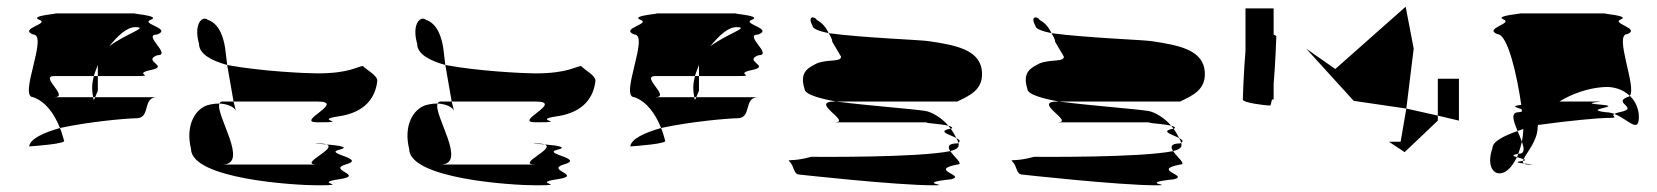

<svg xmlns="http://www.w3.org/2000/svg" viewBox="-20 -735 4945 573"><path d="M67 -298C81 -299 181 -306 171 -316C167 -329 164 -341 159 -353C110 -339 70 -321 67 -298ZM79 -445C34 -445 125 -632 79 -632C34 -650 131 -664 97 -676C64 -689 170 -695 142 -695H386C358 -695 464 -689 430 -676C397 -664 495 -650 449 -632C403 -632 495 -570 449 -570C403 -552 488 -538 430 -526C373 -514 449 -508 386 -508H272V-541C268 -530 263 -519 260 -508H142C96 -508 189 -445 142 -445H258C259 -433 261 -437 264 -445H449C403 -445 432 -382 386 -382C360 -382 246 -372 159 -353C141 -398 115 -432 79 -445ZM255 -474C255 -460 257 -451 258 -445H264C267 -453 272 -464 272 -464V-508H260C257 -496 255 -485 255 -474ZM306 -597C357 -635 426 -654 384 -654C359 -654 333 -630 306 -597Z M550 -291C550 -201 858 -182 927 -182C1034 -182 908 -188 992 -200C1072 -212 956 -227 1011 -244C1078 -262 944 -276 992 -288C1026 -296 990 -301 954 -304C990 -292 866 -244 927 -244H644C726 -244 621 -394 635 -426C625 -426 613 -425 599 -421C562 -409 533 -360 550 -291ZM574 -604C557 -664 584 -689 600 -676C635 -664 647 -623 652 -591L658 -541C611 -554 574 -574 574 -604ZM635 -426C637 -430 639 -432 644 -432H677L684 -404C680 -416 658 -425 635 -426ZM658 -541 677 -432H927C1016 -432 858 -370 927 -370C1034 -370 908 -376 992 -388C1072 -400 1101 -446 1106 -494C1106 -510 1076 -525 1063 -538C1047 -537 1023 -516 927 -516C895 -516 760 -522 658 -541ZM954 -304C928 -306 911 -307 927 -307C940 -307 950 -306 954 -304Z M1201 -291C1201 -201 1509 -182 1578 -182C1685 -182 1559 -188 1643 -200C1723 -212 1607 -227 1662 -244C1729 -262 1595 -276 1643 -288C1677 -296 1641 -301 1605 -304C1641 -292 1517 -244 1578 -244H1295C1377 -244 1272 -394 1286 -426C1276 -426 1264 -425 1250 -421C1213 -409 1184 -360 1201 -291ZM1225 -604C1208 -664 1235 -689 1251 -676C1286 -664 1298 -623 1303 -591L1309 -541C1262 -554 1225 -574 1225 -604ZM1286 -426C1288 -430 1290 -432 1295 -432H1328L1335 -404C1331 -416 1309 -425 1286 -426ZM1309 -541 1328 -432H1578C1667 -432 1509 -370 1578 -370C1685 -370 1559 -376 1643 -388C1723 -400 1752 -446 1757 -494C1757 -510 1727 -525 1714 -538C1698 -537 1674 -516 1578 -516C1546 -516 1411 -522 1309 -541ZM1605 -304C1579 -306 1562 -307 1578 -307C1591 -307 1601 -306 1605 -304Z M1861 -298C1875 -299 1975 -306 1965 -316C1961 -329 1958 -341 1953 -353C1904 -339 1864 -321 1861 -298ZM1873 -445C1828 -445 1919 -632 1873 -632C1828 -650 1925 -664 1891 -676C1858 -689 1964 -695 1936 -695H2180C2152 -695 2258 -689 2224 -676C2191 -664 2289 -650 2243 -632C2197 -632 2289 -570 2243 -570C2197 -552 2282 -538 2224 -526C2167 -514 2243 -508 2180 -508H2066V-541C2062 -530 2057 -519 2054 -508H1936C1890 -508 1983 -445 1936 -445H2052C2053 -433 2055 -437 2058 -445H2243C2197 -445 2226 -382 2180 -382C2154 -382 2040 -372 1953 -353C1935 -398 1909 -432 1873 -445ZM2049 -474C2049 -460 2051 -451 2052 -445H2058C2061 -453 2066 -464 2066 -464V-508H2054C2051 -496 2049 -485 2049 -474ZM2100 -597C2151 -635 2220 -654 2178 -654C2153 -654 2127 -630 2100 -597Z M2338 -251C2350 -239 2348 -214 2366 -214C2366 -214 2653 -182 2766 -182C2826 -182 2703 -188 2819 -200C2865 -212 2749 -227 2837 -244C2857 -244 2828 -266 2816 -284C2717 -264 2416 -267 2401 -267C2340 -250 2326 -263 2338 -251ZM2381 -470C2381 -454 2421 -442 2475 -432H2837C2871 -449 2921 -467 2909 -532C2897 -586 2835 -600 2753 -612C2732 -616 2555 -622 2453 -636C2459 -626 2464 -617 2464 -610L2490 -566C2490 -549 2452 -559 2418 -546C2396 -534 2364 -523 2381 -470ZM2405 -658C2388 -689 2412 -687 2418 -675C2433 -668 2446 -652 2453 -636C2425 -642 2405 -649 2405 -658ZM2471 -370C2524 -370 2393 -432 2471 -432H2475C2578 -419 2703 -410 2741 -404C2762 -401 2793 -381 2810 -360C2785 -366 2705 -370 2766 -370ZM2810 -360C2812 -357 2815 -354 2817 -351H2819C2825 -354 2820 -357 2810 -360ZM2816 -284C2808 -296 2808 -307 2837 -307C2838 -308 2839 -308 2840 -309C2841 -306 2841 -303 2841 -301C2841 -294 2832 -288 2816 -284ZM2817 -351C2824 -342 2830 -331 2834 -323C2816 -333 2774 -343 2817 -351ZM2834 -323C2837 -318 2839 -313 2840 -309C2848 -314 2843 -318 2834 -323Z M3003 -251C3015 -239 3013 -214 3031 -214C3031 -214 3318 -182 3431 -182C3491 -182 3368 -188 3484 -200C3530 -212 3414 -227 3502 -244C3522 -244 3493 -266 3481 -284C3382 -264 3081 -267 3066 -267C3005 -250 2991 -263 3003 -251ZM3046 -470C3046 -454 3086 -442 3140 -432H3502C3536 -449 3586 -467 3574 -532C3562 -586 3500 -600 3418 -612C3397 -616 3220 -622 3118 -636C3124 -626 3129 -617 3129 -610L3155 -566C3155 -549 3117 -559 3083 -546C3061 -534 3029 -523 3046 -470ZM3070 -658C3053 -689 3077 -687 3083 -675C3098 -668 3111 -652 3118 -636C3090 -642 3070 -649 3070 -658ZM3136 -370C3189 -370 3058 -432 3136 -432H3140C3243 -419 3368 -410 3406 -404C3427 -401 3458 -381 3475 -360C3450 -366 3370 -370 3431 -370ZM3475 -360C3477 -357 3480 -354 3482 -351H3484C3490 -354 3485 -357 3475 -360ZM3481 -284C3473 -296 3473 -307 3502 -307C3503 -308 3504 -308 3505 -309C3506 -306 3506 -303 3506 -301C3506 -294 3497 -288 3481 -284ZM3482 -351C3489 -342 3495 -331 3499 -323C3481 -333 3439 -343 3482 -351ZM3499 -323C3502 -318 3504 -313 3505 -309C3513 -314 3508 -318 3499 -323Z M3689 -438C3689 -428 3759 -420 3770 -420C3772 -420 3774 -427 3776 -438H3781V-484C3786 -542 3789 -620 3789 -626C3789 -628 3786 -630 3781 -632V-710H3697V-583C3692 -525 3689 -444 3689 -438Z M3878 -590 3965 -529 4175 -715 4199 -590 4177 -411 4020 -434ZM4125 -312 4172 -281 4271 -375V-390L4177 -411L4160 -312ZM4271 -390V-500H4334V-375Z M4434 -293C4416 -242 4436 -208 4467 -220C4482 -226 4496 -243 4507 -266C4496 -269 4489 -272 4511 -276C4515 -287 4519 -299 4522 -312C4518 -322 4514 -333 4509 -344C4466 -329 4434 -312 4434 -293ZM4449 -633C4406 -650 4497 -665 4467 -677C4437 -689 4537 -695 4512 -695H4773C4747 -695 4848 -689 4817 -677C4787 -665 4878 -650 4836 -633C4796 -633 4865 -475 4844 -449C4824 -468 4795 -478 4764 -475C4721 -472 4672 -456 4634 -432H4736C4802 -432 4673 -429 4764 -422C4822 -416 4698 -409 4773 -400C4781 -400 4790 -398 4798 -395C4784 -387 4821 -383 4773 -383C4754 -383 4663 -375 4570 -362C4570 -360 4569 -358 4569 -356C4569 -315 4536 -280 4527 -260C4522 -262 4513 -264 4507 -266C4509 -269 4510 -272 4511 -276H4512C4531 -276 4529 -292 4522 -312C4524 -324 4526 -337 4526 -350C4520 -348 4515 -346 4509 -344C4497 -373 4487 -400 4512 -400C4516 -401 4520 -401 4522 -402C4522 -404 4521 -407 4521 -409C4509 -414 4485 -418 4520 -422C4508 -507 4480 -633 4449 -633ZM4520 -254C4522 -254 4524 -255 4525 -255C4524 -252 4525 -249 4528 -247C4512 -249 4498 -251 4520 -254ZM4525 -255C4535 -257 4533 -258 4527 -260C4526 -258 4525 -257 4525 -255ZM4528 -247C4531 -245 4535 -244 4543 -244C4566 -244 4546 -245 4528 -247ZM4798 -395C4839 -379 4871 -335 4871 -386C4871 -410 4861 -433 4844 -449C4842 -447 4839 -445 4836 -445C4793 -428 4872 -413 4817 -401C4807 -399 4801 -397 4798 -395Z"/></svg>

Font: bitstorm
Style: suext
Weight: 400
Version: Version 0.2